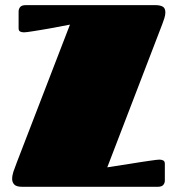

<svg xmlns="http://www.w3.org/2000/svg" viewBox="-20 -721 686 741"><path d="M51.8 -676.8Q51.8 -686 57.6 -693.6Q63.5 -701.2 80.1 -701.2H579.6Q598.1 -701.2 608.2 -695.3Q618.2 -689.5 618.2 -672.9Q618.2 -663.1 614.3 -650.6Q610.4 -638.2 606 -627L394 -75.2Q445.8 -83.5 487.8 -89.8Q505.9 -92.8 523.4 -95.5Q541 -98.1 555.9 -100.3Q570.8 -102.5 581.3 -103.8Q591.8 -105 595.2 -105Q603.5 -105 609.9 -101.8Q616.2 -98.6 616.2 -88.9V-23.9Q616.2 -15.1 610.4 -7.6Q604.5 0 587.9 0H66.9Q43 0 34.9 -9Q26.9 -18.1 26.9 -29.8Q26.9 -43.9 31.7 -58.3Q36.6 -72.8 44.9 -94.2L250 -626Q206.1 -617.2 169.4 -610.8Q153.8 -607.9 138.2 -605.5Q122.6 -603 109.4 -600.8Q96.2 -598.6 86.4 -597.4Q76.7 -596.2 72.8 -596.2Q64.5 -596.2 58.1 -599.1Q51.8 -602.1 51.8 -611.8Z"/></svg>

Font: Fascinate
Style: Regular
Weight: 900
Designer: Astigmatic (AOETI)
Foundry: Astigmatic (AOETI)
Version: Version 1.000